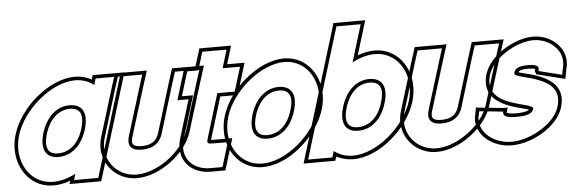

<svg xmlns="http://www.w3.org/2000/svg" viewBox="-56 -1059 4025 1340"><g transform="rotate(-5 1956.5 -389.5)"><path d="M60.9 -281C115.3 -459 317.7 -627 482 -628C533 -628 577.7 -611.6 613.5 -583.8L627 -628H797L771 -543L692 -284.5L690.9 -281L611.1 -20L585.1 65H415.1L428.3 21.9C375.9 49.3 321.4 65.3 270.1 65C105.1 65 7.1 -105 60.9 -281ZM230.9 -281C196.7 -169 233.8 -104 322.1 -105C409.6 -105 484.7 -165.8 519.1 -275.2L520.9 -281C555.5 -394 518.7 -457 430 -458C341 -458 265.5 -394 230.9 -281ZM37 -288.3C26.3 -253.2 21.1 -218.1 21.1 -184.3C21 -37 119.6 90 270.1 90C309.1 90.2 349.7 81.6 388.3 67.2L381.3 90H603.6L830.8 -653H608.5L599.4 -623.1C564.5 -642.5 525.4 -653 481.9 -653C303.1 -651.9 94.4 -476.1 37 -288.3ZM254.8 -273.7C287.2 -379.7 354.8 -433 429.9 -433C442.4 -432.9 453.7 -431.2 462.7 -428.5C502.8 -416.4 524.5 -378.1 497 -288.3L495.3 -282.6C463.2 -180.7 396.5 -130 322 -130C308.5 -129.8 297.5 -131.4 288.2 -134.2C249.6 -146 227.8 -185.4 254.8 -273.7Z M756 -543 782.7 -627H953.7L926.7 -542L823.3 -207C803.1 -141 830.8 -104 907.1 -105C984.1 -105 1033.8 -140 1053 -206L1053.3 -207L1156 -543L1182.7 -627H1353.7L1326.7 -542L1223.3 -207C1180.8 -68 999.8 66 855.1 65C712.1 65 611.2 -66 653 -206L653.3 -207ZM732.1 -550.4 629 -213.2C621.9 -189.2 618.5 -165.5 618.5 -142.2C618.4 -14.8 720.8 90 855 90C1012.2 91.1 1201.1 -48.9 1247.2 -199.6L1350.6 -534.5L1387.9 -652H1164.4L1132.1 -550.4L1029 -213.1C1012.9 -157.7 975.6 -130 906.9 -130C890.6 -129.8 878.1 -131.5 868.7 -134.4C843.6 -142 833.9 -156.2 847.2 -199.6L950.6 -534.5L987.9 -652H764.4Z M1464.2 -452 1372.5 -152C1359.1 -105 1359.1 -105 1422.1 -105H1507.1L1455.1 65H1370.1C1243.1 65 1165.3 -27 1202.2 -151L1202.5 -152L1294.2 -452H1216.2L1268.2 -622H1346.2L1359 -664L1385 -749H1555L1529 -664L1516.2 -622H1553.2H1638.2L1586.2 -452H1501.2ZM1482.7 -427H1604.7L1671.9 -647H1549.9L1588.8 -774H1366.5L1327.7 -647H1249.7L1182.4 -427H1260.4L1178.2 -158.2C1171.3 -135.1 1168 -112.9 1168 -91.4C1167.8 17 1254 90 1370.1 90H1473.6L1540.9 -130H1422.1C1409.4 -130 1398.2 -130.1 1392.4 -130.4C1393.6 -134.7 1394.9 -139.6 1396.4 -144.9Z M1526.2 -282C1580.3 -459 1782.7 -627 1947 -628C2112 -628 2210.7 -457 2156.2 -282C2102.1 -105 1901.8 66 1735.1 65C1570.1 65 1472.1 -105 1526.2 -282ZM1696.2 -282C1661.7 -169 1698.8 -104 1787.1 -105C1876.1 -105 1952.4 -168 1986.2 -282C2020.5 -394 1983.7 -457 1895 -458C1806 -458 1730.5 -394 1696.2 -282ZM1502.3 -289.3C1491.5 -253.8 1486.3 -218.4 1486.3 -184.3C1486.2 -36.7 1584.8 90 1735.1 90C1916.4 91.1 2123.1 -88.3 2180.1 -274.6C2191 -309.7 2196.3 -345.1 2196.3 -379.1C2196.3 -525.8 2097.4 -653 1946.9 -653C1768.2 -651.9 1559.4 -476.1 1502.3 -289.3ZM1720.1 -274.7C1752.2 -379.7 1819.8 -433 1894.9 -433C1907.4 -432.9 1918.7 -431.2 1927.8 -428.4C1967.9 -416.3 1989.5 -378.2 1962.3 -289.2C1930.5 -182.3 1862.8 -130 1787 -130C1773.5 -129.8 1762.6 -131.4 1753.3 -134.2C1714.7 -145.9 1692.8 -185.4 1720.1 -274.7Z M2238.5 21.1 2225.1 65H2055.1L2081.1 -20L2160.9 -281L2307 -759L2333 -844H2503L2477 -759L2423.4 -583.6C2476.2 -611.3 2530.9 -627.7 2582 -628C2747 -628 2845.7 -457 2790.9 -281C2736.8 -104 2535.8 66 2370.1 65C2319 65 2274.3 48.8 2238.5 21.1ZM2330.9 -281C2296.4 -168 2333.8 -104 2422.1 -105C2511.1 -105 2587.1 -167 2620.9 -281C2655.5 -394 2618.7 -457 2530 -458C2441 -458 2365.8 -395 2330.9 -281ZM2252.7 60.3C2287.6 79.6 2326.8 90 2370.1 90C2550.4 91.1 2757.8 -87.2 2814.8 -273.6C2825.8 -308.8 2831.1 -344.3 2831.1 -378.3C2831.4 -525.6 2732.5 -653 2581.9 -653C2542.7 -652.8 2502.1 -643.8 2463.5 -629.1L2536.8 -869H2314.5L2021.3 90H2243.6ZM2354.8 -273.7C2387.5 -380.7 2454.7 -433 2529.9 -433C2542.4 -432.9 2553.7 -431.2 2562.7 -428.4C2602.8 -416.4 2624.5 -378.2 2597 -288.2C2565.2 -181.4 2497.9 -130 2422 -130C2408.5 -129.8 2397.5 -131.4 2388.2 -134.2C2349.5 -145.7 2327.5 -184.4 2354.8 -273.7Z M2856 -543 2882.7 -627H3053.7L3026.7 -542L2923.3 -207C2903.1 -141 2930.8 -104 3007.1 -105C3084.1 -105 3133.8 -140 3153 -206L3153.3 -207L3256 -543L3282.7 -627H3453.7L3426.7 -542L3323.3 -207C3280.8 -68 3099.8 66 2955.1 65C2812.1 65 2711.2 -66 2753 -206L2753.3 -207ZM2832.1 -550.4 2729 -213.2C2721.9 -189.2 2718.5 -165.5 2718.5 -142.2C2718.4 -14.8 2820.8 90 2955 90C3112.2 91.1 3301.1 -48.9 3347.2 -199.6L3450.6 -534.5L3487.9 -652H3264.4L3232.1 -550.4L3129 -213.1C3112.9 -157.7 3075.6 -130 3006.9 -130C2990.6 -129.8 2978.1 -131.5 2968.7 -134.4C2943.6 -142 2933.9 -156.2 2947.2 -199.6L3050.6 -534.5L3087.9 -652H2864.4Z M3881.3 -413 3873.1 -370 3712.3 -410 3711.3 -413C3720.4 -443 3705.7 -457 3640 -458C3575 -458 3550.1 -442 3541 -412C3525.4 -361 3893.8 -382 3820.9 -150C3785.4 -34 3612.8 66 3480.1 65C3349.1 65 3235.1 -33 3270.9 -150L3274.1 -167L3438.9 -150H3440.9C3432.6 -123 3453.8 -104 3532.1 -105C3611.1 -105 3642.3 -122 3650.6 -149L3650.9 -150C3666.8 -202 3301.7 -179 3371.3 -413C3406.4 -528 3570.7 -627 3692 -628C3815 -628 3916.1 -527 3881.3 -413ZM3905.6 -407C3910.9 -425.2 3913.1 -440.9 3913.2 -457.7C3913.8 -569.3 3809.2 -653 3691.9 -653C3560.6 -651.9 3387 -549.8 3347.3 -420.2C3280.6 -195.8 3567.3 -170.3 3621.6 -148C3613.7 -140.3 3589.2 -130 3531.9 -130C3486.7 -129.4 3467.1 -137.7 3464.2 -140.2C3464.3 -140.8 3464.4 -141.5 3464.8 -142.7L3474.6 -175H3440.9C3385.3 -180.7 3331.5 -186.2 3276.6 -191.9L3253.7 -194.2L3246.5 -155.9C3241.4 -138.4 3239.2 -123.2 3239.2 -107C3239 9.2 3357.2 90 3480 90C3621.7 91.1 3804.7 -11.6 3844.7 -142.6C3915.1 -366.4 3622.6 -392.7 3569.5 -414.7C3575.5 -423.1 3590.9 -433 3639.8 -433C3668.4 -432.6 3684.9 -428.3 3688.7 -426.3C3688.5 -424.6 3688.2 -423 3687.4 -420.3L3684.9 -412.3L3693.4 -389L3892.8 -339.4Z"/></g></svg>

Font: Nordica Plus
Style: NordicaClassicBkOblOl
Weight: 900
Version: Version 1.01